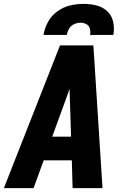

<svg xmlns="http://www.w3.org/2000/svg" viewBox="-42 -969 638 989"><path d="M-22 0H131L183 -143H328L332 0H486L439 -735H267ZM227 -265 309 -490Q313 -501 316 -511Q317 -501 317 -490L324 -265ZM182 -789H302Q305 -806 314 -821.5Q323 -837 339.5 -844.5Q356 -852 373 -852Q389 -852 403 -844.5Q417 -837 421 -821.5Q425 -806 422 -789H542Q548 -823 541 -856Q534 -889 510.5 -911Q487 -933 455 -941Q423 -949 389 -949Q354 -949 319.5 -941Q285 -933 254 -911Q223 -889 205.5 -856.5Q188 -824 182 -789Z"/></svg>

Font: Iosevka Sparkle Heavy Oblique
Style: Regular
Weight: 900
Italic angle: -9°
Designer: Belleve Invis
Foundry: Belleve Invis
Version: Version 4.5.0; ttfautohint (v1.8.3)